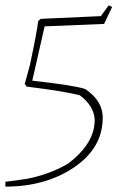

<svg xmlns="http://www.w3.org/2000/svg" viewBox="-41 -576 484 714"><path d="M-21 118V100Q28 94 58.5 89Q89 84 131.5 69.5Q174 55 213 32Q311 -43 311 -129Q311 -154 296 -179Q281 -204 255 -222Q195 -237 58 -254L51 -264L70 -333Q97 -460 101 -498L111 -506L334 -516L363 -556L376 -550L346 -487L125 -478L79 -276Q233 -259 276 -245Q341 -201 341 -139Q341 -26 235 46Q129 118 -21 118Z"/></svg>

Font: Albura ExtraLight
Style: Italic
Weight: 156
Italic angle: -7°
Designer: Mercedes Jáuregui
Foundry: Omnibus-Type Team
Version: Version 1.000